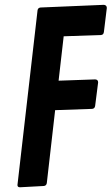

<svg xmlns="http://www.w3.org/2000/svg" viewBox="-20 -789 475 811"><path d="M369.1 -329.1 212.9 -323.7 177.7 -15.6Q175.8 -4.4 165 -3.4L64.5 2Q53.7 2 53.7 -7.3L138.7 -746.1Q140.6 -756.3 151.4 -757.3L418.9 -768.6Q431.2 -767.1 431.2 -755.4L418.9 -654.3Q417.5 -641.6 406.2 -641.1L249 -635.7L227.5 -448.2L381.8 -453.6Q394.5 -453.1 394.5 -440.9L381.8 -341.3Q379.9 -330.1 369.1 -329.1Z"/></svg>

Font: Contrail One
Style: Regular
Weight: 400
Designer: Riccardo De Franceschi
Foundry: Sorkin Type Co.
Version: Version 1.003